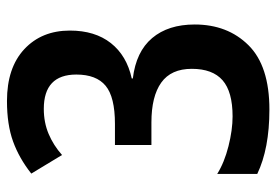

<svg xmlns="http://www.w3.org/2000/svg" viewBox="-138 -626 774 537"><g transform="rotate(-90 248.5 -357.0)"><path d="M432 -548Q432 -478 397 -433.5Q362 -389 298 -375V-372Q373 -363 411 -318Q449 -273 449 -199Q449 -107 391 -48.5Q333 10 211 10Q102 10 31 -24V-136Q63 -116 108.5 -104.5Q154 -93 192 -93Q261 -93 293 -121Q325 -149 325 -207Q325 -265 286.5 -292.5Q248 -320 175 -320H112V-422H171Q246 -422 277.5 -448Q309 -474 309 -530Q309 -621 213 -621Q175 -621 143 -607.5Q111 -594 84 -570L32 -656Q75 -690 122 -707Q169 -724 235 -724Q328 -724 380 -675.5Q432 -627 432 -548Z"/></g></svg>

Font: Avrile Sans Condensed SemiBold
Style: Regular
Weight: 600
Width: 3
Designer: Monotype Design Team
Foundry: Monotype Imaging Inc.
Version: Version 2.001;September 10, 2019;FontCreator 11.5.0.2425 64-